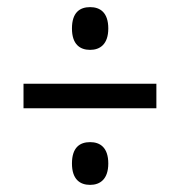

<svg xmlns="http://www.w3.org/2000/svg" viewBox="-20 -627 505 539"><path d="M233 -487C261 -487 284 -503 284 -547C284 -592 261 -607 233 -607C204 -607 182 -592 182 -547C182 -503 204 -487 233 -487ZM46 -323H419V-392H46ZM233 -108C261 -108 284 -124 284 -168C284 -213 261 -228 233 -228C204 -228 182 -213 182 -168C182 -124 204 -108 233 -108Z"/></svg>

Font: Noto Serif Tamil Condensed
Style: Bold
Weight: 700
Width: 3
Designer: Indian Type Foundry, Tom Grace, and the Monotype Design Team
Foundry: Monotype Imaging Inc.
Version: Version 2.004